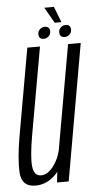

<svg xmlns="http://www.w3.org/2000/svg" viewBox="-55 -798 426 838"><g transform="rotate(-5 158.5 -379.0)"><path d="M161 0 166 -46.5Q162 -41.5 158 -37Q118.5 5.5 66.5 5.5Q6 5.5 2 -55.8Q-2 -117 16 -218.5L83 -597.5H138.5L71 -217Q54 -120.5 58.8 -78.8Q63.5 -37 95 -37Q124 -37 150 -72Q172 -102 180.5 -138.5L261.5 -597.5H317L212 0ZM158.5 -629.5Q136 -629.5 136 -652.5Q136 -664.5 145.2 -673Q154.5 -681.5 166 -681.5Q188.5 -681.5 188.5 -659Q188.5 -646.5 179.2 -638Q170 -629.5 158.5 -629.5ZM250 -629.5Q227.5 -629.5 227.5 -652.5Q227.5 -664.5 236.8 -673Q246 -681.5 257.5 -681.5Q280 -681.5 280 -659Q280 -646.5 270.8 -638Q261.5 -629.5 250 -629.5ZM211.5 -695.5 172 -764.5H214L241 -695.5Z"/></g></svg>

Font: Anybody Condensed Light
Style: Italic
Weight: 300
Width: 3
Italic angle: -10°
Designer: Tyler Finck
Foundry: Etcetera Type Company
Version: Version 1.010; ttfautohint (v1.8.3) -l 8 -r 50 -G 200 -x 14 